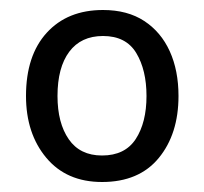

<svg xmlns="http://www.w3.org/2000/svg" viewBox="-20 -744 407 384"><path d="M337 -552Q337 -476 297.5 -428Q258 -380 184 -380Q113 -380 72.5 -428.5Q32 -477 32 -552Q32 -633 73.5 -678.5Q115 -724 186 -724Q235 -724 268.5 -702Q302 -680 319.5 -641.5Q337 -603 337 -552ZM95 -552Q95 -498 117.5 -465.5Q140 -433 184 -433Q230 -433 251.5 -466Q273 -499 273 -552Q273 -604 252.5 -638Q232 -672 186 -672Q142 -672 118.5 -640.5Q95 -609 95 -552Z"/></svg>

Font: Noto Sans Hebrew Thin
Style: Regular
Weight: 400
Version: Version 3.001